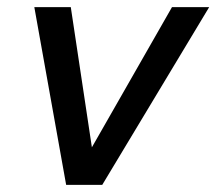

<svg xmlns="http://www.w3.org/2000/svg" viewBox="-20 -517 605 537"><path d="M165 0 76 -497H178L237 -105L461 -497H565L266 0Z"/></svg>

Font: Wix Madefor Text Medium
Style: Italic
Weight: 500
Italic angle: -12°
Designer: Dalton Maag Ltd
Foundry: Dalton Maag Ltd
Version: Version 3.100